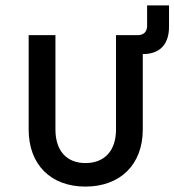

<svg xmlns="http://www.w3.org/2000/svg" viewBox="-20 -680 645 710"><path d="M86 -201C86 -71 168 10 296 10C424 10 508 -71 508 -201V-480C575 -480 605 -520 605 -581V-660H524V-585C524 -562 511 -550 489 -550H409V-201C409 -122 366 -77 296 -77C227 -77 185 -122 185 -201V-550H86Z"/></svg>

Font: Tekne LDO Medium
Style: Regular
Weight: 500
Monospace: yes
Designer: Alessio Laiso, Mario Rullo, Paolo Rosset
Foundry: Alessio Laiso
Version: Version 1.000;hotconv 1.0.109;makeotfexe 2.5.65596